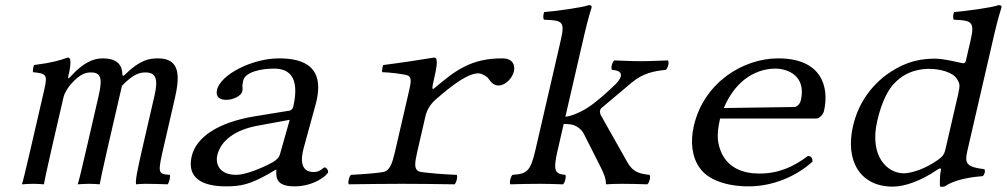

<svg xmlns="http://www.w3.org/2000/svg" viewBox="-20 -718 3932 750"><path d="M180.5 -132 227.8 -337C232.7 -358 248.1 -379 256.8 -389C296.3 -434.3 320.4 -435 336.4 -435C374.4 -435 380.9 -411 365.4 -344L316.5 -132C295.9 -43 288.3 -12 283.5 2C294.5 1 319 0 329 0C340.3 0 357.1 1 369.5 2C372.7 -15 378.9 -47.1 398.5 -132L456.4 -383C502.4 -430.5 527 -435 548.4 -435C586.4 -435 599.3 -413 583.9 -346L539.1 -152C514.2 -44 508.8 -13.3 511.5 2C522.8 1 540.3 0 548 0C589 0 591.8 1 634.5 2C640.9 -4 646.7 -29 643.1 -35C595.1 -38.3 595.6 -41.7 621.1 -152L662.4 -331C682.9 -419.8 685.1 -490 597.1 -490C562.8 -490 526.9 -483.9 469.8 -428C462.4 -420.8 458.2 -418.5 457.9 -428.4C456.7 -468.5 433.1 -490 381.1 -490C343.1 -490 303.7 -471.8 255.7 -419C247.3 -409.6 244.5 -409.3 246.7 -419C256 -459 256.3 -474.7 254 -485C252.9 -489.6 251.8 -493 243.8 -493C213.3 -482 184.2 -473 113.1 -464C109.7 -458 108 -442 108.7 -436C161.5 -431 166.3 -426 153 -368L98.5 -132C77.9 -43 70.3 -12 65.5 2C76.5 1 101 0 111 0C122.3 0 139.1 1 151.5 2C154.7 -15 160.9 -47.1 180.5 -132Z M1111.7 -250 1073.8 -116C1069.5 -100.9 1058.2 -92 1046.6 -85C1007.5 -63 940.1 -35 903.1 -35C836.1 -35 821 -78 828.9 -112C841.8 -168 897.9 -210.8 986.4 -227ZM1059.7 -55C1056.8 -21 1061.7 10 1130.7 10C1206.7 10 1258.8 -33.6 1261.4 -45C1263.2 -53 1254.8 -64 1248.8 -64C1240.8 -64 1232.6 -46 1205.6 -46C1155.6 -46 1152.8 -91 1166.6 -141L1210.7 -302C1256.9 -459.5 1164.1 -490 1070.1 -490C965.1 -490 841.6 -427 827.7 -367C821.5 -340 837.7 -328 863.7 -328C894.7 -328 922.9 -346 926.1 -360C928 -368 928 -377 927 -381C926.7 -384 927.3 -391 930 -403C938.1 -438 1001.9 -450 1050.9 -450C1104.9 -450 1153.4 -422 1125.3 -300C1123.4 -292 1115.3 -287 1112 -286L976.9 -264C829.1 -239.9 745.8 -181 728.7 -107C709.1 -22 770.7 10 862.7 10C923.7 10 956.8 1 1024.3 -36L1056.7 -55Z M1674.7 -406C1687.3 -460.5 1687.7 -475 1685 -485C1684.1 -490 1682.8 -493 1674.8 -493C1629.1 -485.5 1548.2 -473 1477.1 -464C1473.7 -458 1472 -442 1472.7 -436C1496.2 -436 1566.8 -428 1575.4 -422C1586.6 -414 1586.6 -401 1579 -368L1523.1 -126C1512 -78 1503.6 -59.2 1486.3 -49C1475.3 -42.5 1392.5 -37 1351.1 -35C1343.7 -29 1337.9 -4 1342.5 2C1384.8 1 1510 0 1550 0C1591 0 1712.8 1 1755.5 2C1762.9 -4 1768.7 -29 1764.1 -35C1729.3 -36 1624.9 -43 1614.3 -49C1598.6 -59 1598.8 -77 1610.1 -126L1641.9 -264C1648 -290 1662.1 -311.5 1680.7 -328C1751.2 -390.5 1809.6 -431.5 1848.6 -431.5C1862.6 -431.5 1882.7 -419 1887.9 -411C1896.1 -399 1907.7 -384 1927.7 -384C1953.7 -384 1981.1 -412 1987.4 -439C1992 -459 1987.1 -490 1942.1 -490C1821.1 -490 1760.6 -444.5 1677.3 -374C1666.6 -364.9 1667.1 -373 1674.7 -406Z M2071.5 -132C2052.3 -49 2039 -39 1982.1 -35C1974.7 -29 1968.9 -4 1973.5 2C2015.8 1 2044.1 0 2089 0C2124.5 0 2136.8 1 2179.5 2C2186.9 -4 2192.7 -29 2188.1 -35C2148 -39 2139.3 -49 2158.5 -132L2182 -234C2204.8 -233 2214.6 -232 2224.6 -228C2240 -221 2253.5 -210 2262.3 -192L2317.9 -82C2340.8 -38 2346.6 -20 2346.7 -3C2347 0 2346.5 2 2349.5 2C2371.8 1 2376 0 2409 0C2444 0 2475.8 1 2508.5 2C2517.2 -5 2522.5 -28 2517.1 -35C2480 -39 2453.4 -45 2431.9 -82L2327.6 -267C2324.8 -272 2322.6 -280 2324 -286C2325 -290 2325.6 -293 2330.6 -297L2448.4 -396C2490.4 -431.2 2534.8 -441 2580.7 -445C2589.4 -452 2594.7 -475 2589.3 -482C2548 -481 2523.6 -479 2483.6 -479C2441.6 -479 2420 -481 2379.3 -482C2370.7 -475 2365.4 -452 2370.7 -445C2431.8 -441 2396.6 -401 2383.6 -388C2350.2 -356 2307.2 -317 2273.3 -296C2243 -277 2209.9 -264 2188.5 -262L2262.6 -583C2277.6 -648 2290.8 -688 2290.8 -688C2292.5 -695 2289.1 -698 2280.1 -698C2252.8 -688 2146.6 -674 2105.9 -671C2102.1 -663 2100.4 -647 2105 -641C2177.3 -638 2187.8 -636 2170.1 -559Z M2807.3 -296C2858 -416 2944.9 -450 3008.9 -450C3056.9 -450 3130.4 -422 3108.3 -326C3106 -316 3096.3 -300.2 3082.3 -300ZM3136.2 -109C3079.2 -66 3021.2 -40 2946.2 -40C2882 -40 2826.3 -62 2798.7 -120C2782.5 -158 2777.6 -189 2792.9 -255H3167.9C3181.9 -255 3195.8 -272 3198.6 -284C3220.3 -378 3190.1 -490 3020.1 -490C2882.1 -490 2729.2 -395 2690.2 -226C2675.9 -164 2682.8 -103 2714.1 -61C2745.7 -16 2816.7 10 2904.7 10C2998.7 10 3090.7 -29 3154.1 -87C3153.6 -98 3150.9 -108 3136.2 -109Z M3673.9 -138C3669 -117 3665.2 -109 3645.9 -95C3596.6 -59 3540.5 -41 3510.5 -41C3446.5 -41 3374.7 -107 3406.8 -246C3425.3 -326 3451.7 -371 3475 -394C3524 -446 3586.7 -449 3609.7 -449C3651.7 -449 3701.7 -436 3717.7 -410C3729.5 -392 3730.9 -385 3722.8 -350ZM3642.9 -56C3648.9 -60 3657.5 -63 3655.7 -55C3649.5 -28 3651.7 10 3651.7 10C3659 13 3662.2 12 3670.7 10C3696.8 -8 3742.6 -24.1 3818.9 -30C3826.3 -36 3829.8 -51 3825.2 -57C3752.3 -66.1 3747.7 -81 3759 -130L3863.6 -583C3878.6 -648 3891.8 -688 3891.8 -688C3893.5 -695 3890.1 -698 3881.1 -698C3853.8 -688 3747.6 -674 3706.9 -671C3703.1 -663 3701.4 -647 3706 -641C3777.3 -638.1 3788.2 -633.1 3771.1 -559L3753 -481C3751.2 -473 3748.7 -471 3740.7 -471C3736.7 -471 3669.9 -489 3630.9 -489C3552.9 -489 3496.4 -465 3438.7 -423C3376.6 -375 3331.3 -309 3312.2 -226C3280.5 -89 3340.5 11 3467.5 11C3513.5 11 3577.5 -11 3642.9 -56Z"/></svg>

Font: Linux Libertine Mono O
Style: Mono Oblique
Weight: 400
Italic angle: -13°
Designer: Philipp H. Poll
Foundry: Philipp H. Poll
Version: Version 5.1.7